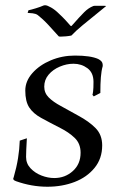

<svg xmlns="http://www.w3.org/2000/svg" viewBox="-20 -694 448 729"><path d="M152 -674Q159 -674 174 -665.5Q189 -657 204 -642Q221 -626 230 -616Q239 -606 247 -597Q250 -593 253 -597Q283 -631 299.5 -647.5Q316 -664 334 -671Q336 -672 341.5 -672Q347 -672 354 -672Q363 -672 372.5 -672Q382 -672 383 -671Q370 -660 345 -640Q320 -620 294 -598.5Q268 -577 251 -559Q241 -557 230 -556Q219 -555 211 -555Q203 -555 203 -556L163 -600Q150 -614 138.5 -624Q127 -634 123 -637Q116 -642 104 -643.5Q92 -645 85 -645L88 -655Q98 -657 116 -662.5Q134 -668 145 -673Q147 -674 152 -674ZM160 15Q100 15 41 -6Q26 -11 32 -21Q43 -59 48.5 -93.5Q54 -128 55 -160L82 -169Q79 -118 79 -98Q79 -73 96 -55Q113 -37 137.5 -27.5Q162 -18 186 -18Q227 -18 256.5 -44.5Q286 -71 286 -114Q286 -149 263.5 -170.5Q241 -192 209 -208Q166 -230 136 -246.5Q106 -263 91 -286Q76 -309 76 -350Q76 -386 103 -416.5Q130 -447 173 -465Q216 -483 264 -483H265Q324 -483 353 -470Q361 -466 365.5 -460.5Q370 -455 370 -446V-443Q365 -426 363 -401Q361 -376 361 -341L336 -328L331 -334Q332 -336 333.5 -347Q335 -358 335 -383Q335 -418 312 -435Q289 -452 259 -452Q233 -452 207 -441Q181 -430 164.5 -410.5Q148 -391 148 -365Q148 -341 165 -324Q182 -307 211 -291.5Q240 -276 277 -255Q318 -233 343 -207.5Q368 -182 368 -142Q368 -92 339 -56.5Q310 -21 263 -3Q216 15 160 15Z"/></svg>

Font: Luxurious Roman
Style: Regular
Weight: 400
Designer: Robert E. Leuschke
Foundry: Robert E. Leuschke
Version: Version 1.010; ttfautohint (v1.8.3)